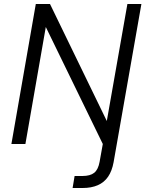

<svg xmlns="http://www.w3.org/2000/svg" viewBox="-20 -720 731 960"><path d="M37 0 159 -700H230L514 -115L617 -700H687L548 91Q540 135 520.5 163.5Q501 192 469 206Q437 220 393 220H343L353 160H392Q431 160 451 144Q471 128 478 89L494 0L209 -585L107 0Z"/></svg>

Font: DM Sans 11pt Light
Style: Italic
Weight: 300
Italic angle: -10°
Version: Version 4.004;gftools[0.9.30]